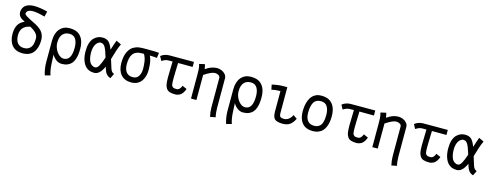

<svg xmlns="http://www.w3.org/2000/svg" viewBox="-25 -1553 6778 2647"><g transform="rotate(15 3364.5 -229.5)"><path d="M440.4 -246.1Q440.4 -206.1 434.3 -171.6Q428.2 -137.2 413.6 -105Q398.9 -72.8 376.2 -50Q353.5 -27.3 317.9 -13.9Q282.2 -0.5 236.3 -0.5H235.4Q137.7 -1 86.4 -61.3Q35.2 -121.6 35.2 -226.6Q35.2 -300.8 62.7 -351.8Q90.3 -402.8 154.8 -429.2Q114.3 -449.2 100.1 -460Q58.1 -493.7 58.1 -542Q58.1 -554.7 62 -571.8Q87.4 -673.3 230.5 -673.3Q301.8 -673.3 418 -645.5L399.4 -568.4Q289.1 -599.1 227.5 -599.1Q157.7 -599.1 139.2 -560.1Q135.7 -552.7 135.7 -545.4Q135.7 -529.3 159.2 -512.7Q183.6 -497.1 220.5 -478Q257.3 -459 285.2 -445.8Q313 -432.6 343.8 -412.1Q374.5 -391.6 394.3 -370.6Q414.1 -349.6 427.2 -317.4Q440.4 -285.2 440.4 -246.1ZM247.1 -383.8Q112.3 -357.4 112.3 -229Q112.3 -156.7 144 -116.5Q175.8 -76.2 236.3 -76.2Q264.2 -76.7 282.5 -83Q300.8 -89.4 319.3 -105Q343.8 -127.9 353.8 -160.9Q363.8 -193.8 363.8 -247.1Q363.8 -269 354.5 -289.1Q345.2 -309.1 328.1 -325.9Q311 -342.8 291.7 -356.2Q272.5 -369.6 247.1 -383.8Z M585.4 -274.4Q585.4 -380.9 637.7 -442.4Q689.9 -503.9 777.8 -503.9Q848.1 -503.9 891.8 -479.7Q935.5 -455.6 961.9 -405.8Q990.7 -350.1 990.7 -265.1Q990.7 -220.2 985.8 -183.6Q981 -147 968 -111.8Q955.1 -76.7 933.8 -53Q912.6 -29.3 878.2 -14.6Q843.8 0 797.9 0H796.9Q751 0 713.9 -28.6Q676.8 -57.1 655.8 -95.2L662.1 36.6Q664.1 82.5 672.1 126.2Q680.2 169.9 689.9 193.4L614.3 213.9Q603.5 189.9 594.2 136.2Q585 82.5 585 34.2ZM913.1 -258.8V-267.6Q912.1 -340.8 883.8 -384.8Q855.5 -428.7 794.4 -428.7Q767.1 -428.7 744.1 -420.2Q721.2 -411.6 702.4 -393.3Q683.6 -375 673.1 -343Q662.6 -311 662.6 -268.1Q662.6 -222.2 682.9 -177.5Q703.1 -132.8 736.1 -104.5Q769 -76.2 803.7 -76.2Q913.1 -77.6 913.1 -258.8Z M1147.5 -257.3Q1147.5 -206.5 1157.5 -169.2Q1167.5 -131.8 1180.2 -114.3Q1192.9 -96.7 1209.5 -86.4Q1226.1 -76.2 1234.1 -74.7Q1242.2 -73.2 1248.5 -73.2H1254.9Q1283.7 -73.2 1307.9 -116.5Q1332 -159.7 1358.9 -241.2Q1329.1 -342.3 1305.7 -382.3Q1282.2 -422.4 1242.2 -422.4Q1227.1 -422.4 1211.2 -412.6Q1195.3 -402.8 1180.7 -384Q1166 -365.2 1156.7 -332Q1147.5 -298.8 1147.5 -257.3ZM1437 -240.7Q1471.2 -130.9 1477.1 -113.3Q1484.9 -89.8 1496.3 -75.7Q1507.8 -61.5 1530.3 -52.7L1497.1 15.6Q1430.2 -1 1404.3 -87.9Q1397.5 -110.4 1394 -121.1Q1368.2 -62 1335 -29.3Q1301.8 3.4 1256.8 3.4Q1215.8 3.4 1183.3 -11.2Q1150.9 -25.9 1130.1 -50.5Q1109.4 -75.2 1095.5 -109.1Q1081.5 -143.1 1075.7 -179.7Q1069.8 -216.3 1069.8 -257.3Q1069.8 -321.8 1085.2 -369.9Q1100.6 -418 1127 -444.8Q1153.3 -471.7 1183.6 -484.4Q1213.9 -497.1 1247.6 -497.1Q1306.2 -497.1 1337.9 -467.3Q1369.6 -437.5 1397 -362.8Q1425.3 -452.6 1445.3 -504.9L1516.6 -470.7Q1505.4 -449.2 1493.7 -418Q1481.9 -386.7 1475.3 -366Q1468.8 -345.2 1455.1 -300Q1441.4 -254.9 1437 -240.7Z M1857.9 -426.8Q1857.9 -426.8 1847.2 -426.8Q1847.2 -426.8 1827.1 -426.8Q1781.2 -426.8 1749.3 -412.8Q1717.3 -398.9 1699 -372.1Q1680.7 -345.2 1672.9 -310.5Q1665 -275.9 1665 -229Q1665 -156.7 1696.8 -116.5Q1728.5 -76.2 1789.1 -76.2Q1844.2 -76.2 1871.8 -117.9Q1899.4 -159.7 1899.4 -223.1Q1899.4 -282.7 1891.1 -332.3Q1882.8 -381.8 1857.9 -426.8ZM1941.4 -425.8Q1977.1 -360.8 1977.1 -229.5Q1977.1 -193.8 1970.7 -161.4Q1964.4 -128.9 1949.7 -99.4Q1935.1 -69.8 1913.8 -48.1Q1892.6 -26.4 1860.6 -13.4Q1828.6 -0.5 1789.1 -0.5H1788.1Q1690.4 -1 1639.2 -61.3Q1587.9 -121.6 1587.9 -226.6Q1587.9 -271.5 1594.5 -309.8Q1601.1 -348.1 1617.4 -383.5Q1633.8 -418.9 1658.9 -443.8Q1684.1 -468.8 1723.4 -483.6Q1762.7 -498.5 1813 -499Q1814 -499 1839.1 -499.3Q1864.3 -499.5 1885.3 -499.5Q2023.4 -499.5 2053.7 -494.1L2043.9 -419.4Q2014.6 -423.8 1941.4 -425.8Z M2343.8 -498H2403.3Q2403.3 -498 2471.2 -498H2543H2551.8V-426.3L2403.3 -427.2H2344.2Q2341.8 -370.1 2340.3 -300.3Q2338.9 -230.5 2338.4 -214.8V-195.3Q2338.4 -168.9 2339.1 -153.1Q2339.8 -137.2 2342.5 -121.8Q2345.2 -106.4 2350.1 -98.6Q2355 -90.8 2363.8 -84.5Q2372.6 -78.1 2384.5 -76.2Q2396.5 -74.2 2414.6 -74.2Q2461.4 -74.2 2485.4 -139.6L2549.8 -111.3Q2545.9 -101.1 2544.2 -96.2Q2542.5 -91.3 2535.9 -77.4Q2529.3 -63.5 2523.2 -55.2Q2517.1 -46.9 2505.9 -34.7Q2494.6 -22.5 2482.4 -15.6Q2470.2 -8.8 2452.9 -3.7Q2435.5 1.5 2415.5 1.5Q2367.2 1.5 2337.2 -8.8Q2307.1 -19 2290 -43.9Q2272.9 -68.8 2266.8 -103.5Q2260.7 -138.2 2260.7 -193.8V-214.8Q2261.7 -238.8 2262.9 -308.6Q2264.2 -378.4 2265.6 -427.7L2200.2 -426.8Q2163.6 -426.3 2113.3 -394L2080.1 -455.6Q2099.6 -473.1 2132.1 -485.4Q2164.6 -497.6 2197.8 -497.6Z M2720.2 -439.5Q2801.8 -499 2882.8 -499Q2914.1 -499 2945.6 -487.1Q2977.1 -475.1 3000.5 -449Q3023.9 -422.9 3023.9 -388.7V38.6Q3023.9 65.4 3028.3 105Q3032.7 144.5 3039.1 161.1L2961.9 176.8Q2946.3 108.4 2946.3 42V-373.5Q2946.3 -398.4 2923.3 -412.1Q2900.4 -425.8 2872.1 -425.8Q2822.8 -425.8 2720.7 -357.9L2720.2 0L2643.1 0.5V-344.2Q2643.1 -386.7 2641.4 -411.9Q2639.6 -437 2637.2 -449.2Q2634.8 -461.4 2627.4 -489.7L2705.6 -507.8Q2712.9 -489.7 2720.2 -439.5Z M3173.3 -274.4Q3173.3 -380.9 3225.6 -442.4Q3277.8 -503.9 3365.7 -503.9Q3436 -503.9 3479.7 -479.7Q3523.4 -455.6 3549.8 -405.8Q3578.6 -350.1 3578.6 -265.1Q3578.6 -220.2 3573.7 -183.6Q3568.8 -147 3555.9 -111.8Q3543 -76.7 3521.7 -53Q3500.5 -29.3 3466.1 -14.6Q3431.6 0 3385.7 0H3384.8Q3338.9 0 3301.8 -28.6Q3264.6 -57.1 3243.7 -95.2L3250 36.6Q3252 82.5 3260 126.2Q3268.1 169.9 3277.8 193.4L3202.1 213.9Q3191.4 189.9 3182.1 136.2Q3172.9 82.5 3172.9 34.2ZM3501 -258.8V-267.6Q3500 -340.8 3471.7 -384.8Q3443.4 -428.7 3382.3 -428.7Q3355 -428.7 3332 -420.2Q3309.1 -411.6 3290.3 -393.3Q3271.5 -375 3261 -343Q3250.5 -311 3250.5 -268.1Q3250.5 -222.2 3270.8 -177.5Q3291 -132.8 3324 -104.5Q3356.9 -76.2 3391.6 -76.2Q3501 -77.6 3501 -258.8Z M3826.7 -494.6H3885.3Q3885.3 -494.6 3885.7 -126.5Q3885.7 -85.9 3900.9 -73.2Q3916 -60.5 3952.6 -60.5Q3987.8 -60.5 4018.6 -82.8Q4049.3 -105 4067.4 -146L4123 -107.9Q4095.7 -49.3 4056.6 -20.3Q4017.6 8.8 3953.1 8.8Q3887.2 8.8 3853 -9.8Q3807.6 -34.7 3807.6 -124.5V-418.5Q3740.7 -418.5 3681.6 -404.8L3667.5 -474.1Q3755.9 -494.6 3826.7 -494.6Z M4376 -0.5Q4278.3 -1 4227.1 -61.3Q4175.8 -121.6 4175.8 -226.6Q4175.8 -271 4181.9 -310.3Q4188 -349.6 4202.4 -385.5Q4216.8 -421.4 4238.5 -447.3Q4260.3 -473.1 4293.5 -488.5Q4326.7 -503.9 4368.2 -503.9Q4438.5 -503.9 4482.2 -479.7Q4525.9 -455.6 4552.2 -405.8Q4581.1 -350.1 4581.1 -265.1Q4581.1 -221.2 4575 -183.8Q4568.8 -146.5 4554.2 -112.1Q4539.6 -77.6 4516.8 -53.5Q4494.1 -29.3 4458.5 -14.9Q4422.9 -0.5 4377 -0.5ZM4460 -105Q4503.4 -146 4503.4 -258.8V-267.6Q4502.4 -340.8 4474.1 -384.8Q4445.8 -428.7 4384.8 -428.7Q4347.7 -428.7 4321.5 -414.6Q4295.4 -400.4 4280.8 -373Q4266.1 -345.7 4259.5 -310.8Q4252.9 -275.9 4252.9 -229Q4252.9 -156.7 4284.7 -116.5Q4316.4 -76.2 4377 -76.2Q4404.8 -76.7 4423.1 -83Q4441.4 -89.4 4460 -105Z M4931.6 -498H4991.2Q4991.2 -498 5059.1 -498H5130.9H5139.6V-426.3L4991.2 -427.2H4932.1Q4929.7 -370.1 4928.2 -300.3Q4926.8 -230.5 4926.3 -214.8V-195.3Q4926.3 -168.9 4927 -153.1Q4927.7 -137.2 4930.4 -121.8Q4933.1 -106.4 4938 -98.6Q4942.9 -90.8 4951.7 -84.5Q4960.4 -78.1 4972.4 -76.2Q4984.4 -74.2 5002.4 -74.2Q5049.3 -74.2 5073.2 -139.6L5137.7 -111.3Q5133.8 -101.1 5132.1 -96.2Q5130.4 -91.3 5123.8 -77.4Q5117.2 -63.5 5111.1 -55.2Q5105 -46.9 5093.8 -34.7Q5082.5 -22.5 5070.3 -15.6Q5058.1 -8.8 5040.8 -3.7Q5023.4 1.5 5003.4 1.5Q4955.1 1.5 4925 -8.8Q4895 -19 4877.9 -43.9Q4860.8 -68.8 4854.7 -103.5Q4848.6 -138.2 4848.6 -193.8V-214.8Q4849.6 -238.8 4850.8 -308.6Q4852.1 -378.4 4853.5 -427.7L4788.1 -426.8Q4751.5 -426.3 4701.2 -394L4668 -455.6Q4687.5 -473.1 4720 -485.4Q4752.4 -497.6 4785.6 -497.6Z M5308.1 -439.5Q5389.6 -499 5470.7 -499Q5502 -499 5533.4 -487.1Q5564.9 -475.1 5588.4 -449Q5611.8 -422.9 5611.8 -388.7V38.6Q5611.8 65.4 5616.2 105Q5620.6 144.5 5627 161.1L5549.8 176.8Q5534.2 108.4 5534.2 42V-373.5Q5534.2 -398.4 5511.2 -412.1Q5488.3 -425.8 5460 -425.8Q5410.6 -425.8 5308.6 -357.9L5308.1 0L5231 0.5V-344.2Q5231 -386.7 5229.2 -411.9Q5227.5 -437 5225.1 -449.2Q5222.7 -461.4 5215.3 -489.7L5293.5 -507.8Q5300.8 -489.7 5308.1 -439.5Z M5966.8 -498H6026.4Q6026.4 -498 6094.2 -498H6166H6174.8V-426.3L6026.4 -427.2H5967.3Q5964.8 -370.1 5963.4 -300.3Q5961.9 -230.5 5961.4 -214.8V-195.3Q5961.4 -168.9 5962.2 -153.1Q5962.9 -137.2 5965.6 -121.8Q5968.3 -106.4 5973.1 -98.6Q5978 -90.8 5986.8 -84.5Q5995.6 -78.1 6007.6 -76.2Q6019.5 -74.2 6037.6 -74.2Q6084.5 -74.2 6108.4 -139.6L6172.9 -111.3Q6168.9 -101.1 6167.2 -96.2Q6165.5 -91.3 6158.9 -77.4Q6152.3 -63.5 6146.2 -55.2Q6140.1 -46.9 6128.9 -34.7Q6117.7 -22.5 6105.5 -15.6Q6093.3 -8.8 6075.9 -3.7Q6058.6 1.5 6038.6 1.5Q5990.2 1.5 5960.2 -8.8Q5930.2 -19 5913.1 -43.9Q5896 -68.8 5889.9 -103.5Q5883.8 -138.2 5883.8 -193.8V-214.8Q5884.8 -238.8 5886 -308.6Q5887.2 -378.4 5888.7 -427.7L5823.2 -426.8Q5786.6 -426.3 5736.3 -394L5703.1 -455.6Q5722.7 -473.1 5755.1 -485.4Q5787.6 -497.6 5820.8 -497.6Z M6323.2 -257.3Q6323.2 -206.5 6333.3 -169.2Q6343.3 -131.8 6356 -114.3Q6368.7 -96.7 6385.3 -86.4Q6401.9 -76.2 6409.9 -74.7Q6418 -73.2 6424.3 -73.2H6430.7Q6459.5 -73.2 6483.6 -116.5Q6507.8 -159.7 6534.7 -241.2Q6504.9 -342.3 6481.4 -382.3Q6458 -422.4 6418 -422.4Q6402.8 -422.4 6387 -412.6Q6371.1 -402.8 6356.4 -384Q6341.8 -365.2 6332.5 -332Q6323.2 -298.8 6323.2 -257.3ZM6612.8 -240.7Q6647 -130.9 6652.8 -113.3Q6660.6 -89.8 6672.1 -75.7Q6683.6 -61.5 6706.1 -52.7L6672.9 15.6Q6606 -1 6580.1 -87.9Q6573.2 -110.4 6569.8 -121.1Q6543.9 -62 6510.7 -29.3Q6477.5 3.4 6432.6 3.4Q6391.6 3.4 6359.1 -11.2Q6326.7 -25.9 6305.9 -50.5Q6285.2 -75.2 6271.2 -109.1Q6257.3 -143.1 6251.5 -179.7Q6245.6 -216.3 6245.6 -257.3Q6245.6 -321.8 6261 -369.9Q6276.4 -418 6302.7 -444.8Q6329.1 -471.7 6359.4 -484.4Q6389.6 -497.1 6423.3 -497.1Q6481.9 -497.1 6513.7 -467.3Q6545.4 -437.5 6572.8 -362.8Q6601.1 -452.6 6621.1 -504.9L6692.4 -470.7Q6681.2 -449.2 6669.4 -418Q6657.7 -386.7 6651.1 -366Q6644.5 -345.2 6630.9 -300Q6617.2 -254.9 6612.8 -240.7Z"/></g></svg>

Font: Fantasque Sans Mono
Style: Regular
Weight: 400
Monospace: yes
Designer: Jany Belluz
Version: Version 1.8.0 ; ttfautohint (v1.8.2)